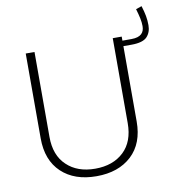

<svg xmlns="http://www.w3.org/2000/svg" viewBox="-87 -872 903 957"><g transform="rotate(-10 365.0 -393.0)"><path d="M523.4 -228C523.4 -166 505.4 -117.7 469.7 -84C433.6 -49.8 385.3 -32.7 325.2 -32.7C265.1 -32.7 217.3 -49.8 181.6 -84C145.5 -117.7 127.4 -166 127.4 -228V-658.2H83V-228.5C83 -154.8 105 -97.2 148.4 -56.2C191.9 -15.1 251 5.4 325.2 5.4C399.4 5.4 458.5 -15.1 502.9 -56.2C546.9 -97.2 568.8 -154.8 568.8 -228.5V-609.9H609.9C648.4 -609.9 674.8 -617.7 689 -632.8C703.1 -647.9 710 -667.5 710 -691.4C710 -724.1 704.6 -752 692.4 -790.5L663.1 -780.3C674.3 -741.7 680.2 -717.3 680.2 -691.9C680.2 -660.2 663.6 -637.7 614.7 -637.7H568.8V-658.2H523.4Z"/></g></svg>

Font: Estedad ExtraLight
Style: Regular
Weight: 200
Designer: Amin Abedi
Version: Version 7.3